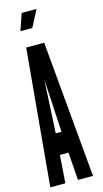

<svg xmlns="http://www.w3.org/2000/svg" viewBox="-142 -957 534 999"><g transform="rotate(-15 125.5 -457.5)"><path d="M-3 0H78L89 -150H135L146 0H227L161 -735H64ZM97 -264 111.5 -541V-544.5H112.5V-541L128 -264ZM57 -825H121L168 -915H88Z"/></g></svg>

Font: League Gothic Condensed
Style: Regular
Weight: 400
Width: 3
Designer: The League of Moveable Type
Version: Version 1.600; ttfautohint (v1.8.3)